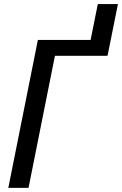

<svg xmlns="http://www.w3.org/2000/svg" viewBox="-20 -903 587 923"><path d="M493.2 -635.3V-634.8H244.1L117.2 0H20L162.1 -710.9H415.5L450.2 -883.3H546.9L497.1 -635.3Z"/></svg>

Font: RobotoCondensed-Italic
Style: Italic
Weight: 400
Designer: Google
Version: Version 1.200311; 2013